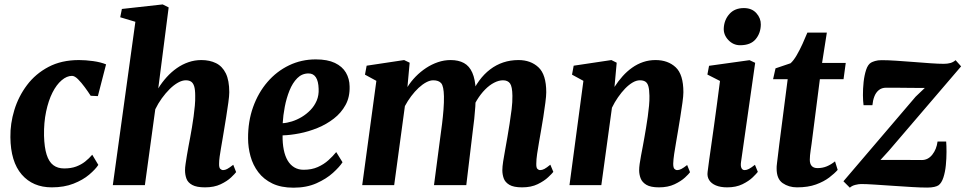

<svg xmlns="http://www.w3.org/2000/svg" viewBox="-20 -837 4365 868"><path d="M214 10Q128.5 10 78.2 -48Q28 -106 27 -217Q26 -278 44.8 -339.5Q63.5 -401 102 -452.2Q140.5 -503.5 199.2 -534.5Q258 -565.5 337 -565.5Q366.5 -565.5 401 -560.8Q435.5 -556 459.5 -546L422.5 -402.5L390 -404Q378.5 -422 363.2 -442.8Q348 -463.5 332.8 -478.8Q317.5 -494 305.5 -494Q282 -494 258.8 -474.2Q235.5 -454.5 217.2 -418.5Q199 -382.5 188.5 -332.8Q178 -283 179 -223.5Q180.5 -170.5 190.8 -138Q201 -105.5 220.8 -90.5Q240.5 -75.5 270 -75.5Q301 -75.5 324 -84Q347 -92.5 364.8 -106.5Q382.5 -120.5 397 -137.5L424.5 -91.5Q411.5 -71.5 383.2 -47.5Q355 -23.5 312.5 -6.8Q270 10 214 10Z M907 10Q869 10 849.2 -0.8Q829.5 -11.5 823 -29Q816.5 -46.5 816.5 -67.5Q816.5 -79.5 819 -96.2Q821.5 -113 824.8 -133.5Q828 -154 832.2 -175.5Q836.5 -197 840 -217Q843.5 -237.5 847.8 -261.2Q852 -285 855.2 -310Q858.5 -335 860.8 -359Q863 -383 862.5 -404Q862.5 -432 857.8 -447Q853 -462 843.8 -468Q834.5 -474 820 -474Q803.5 -474 784.8 -463.5Q766 -453 747.2 -434.5Q728.5 -416 711.5 -392.5Q694.5 -369 682 -343L635 0H490L592 -738.5L523.5 -759L531 -796.5L715.5 -817L742.5 -803.5L695.5 -437.5Q712.5 -465 733.5 -488.2Q754.5 -511.5 779.5 -529Q804.5 -546.5 832.5 -556Q860.5 -565.5 890.5 -565.5Q928 -565.5 956.5 -551.5Q985 -537.5 1000.8 -505.5Q1016.5 -473.5 1016.5 -420Q1016.5 -403.5 1012.2 -372.8Q1008 -342 1002.5 -308Q997 -274 992.5 -247Q989.5 -228.5 986 -207.8Q982.5 -187 979 -167Q975.5 -147 973 -129Q970.5 -111 970.5 -97Q970 -79 976 -73.5Q982 -68 988.5 -68Q997.5 -68 1007.2 -73.2Q1017 -78.5 1034.5 -92L1047.5 -59Q1042.5 -52 1024.8 -35Q1007 -18 977.5 -4Q948 10 907 10Z M1528.5 -103.5Q1515 -82.5 1485.2 -55.5Q1455.5 -28.5 1410.8 -8.5Q1366 11.5 1307 11.5Q1250.5 11.5 1211.2 -7.5Q1172 -26.5 1147.8 -58.5Q1123.5 -90.5 1112.5 -130.5Q1101.5 -170.5 1101.5 -211.5Q1101 -288 1124.2 -353Q1147.5 -418 1189 -466.2Q1230.5 -514.5 1286.5 -541.5Q1342.5 -568.5 1407.5 -568.5Q1460.5 -568.5 1494 -552.5Q1527.5 -536.5 1543.8 -508.8Q1560 -481 1560.5 -446.5Q1562 -398.5 1542.2 -362.5Q1522.5 -326.5 1489.2 -300.8Q1456 -275 1415.5 -258.5Q1375 -242 1333.8 -234Q1292.5 -226 1257.5 -225Q1257 -189 1262.8 -160.2Q1268.5 -131.5 1280.5 -111.2Q1292.5 -91 1310.8 -80.2Q1329 -69.5 1352.5 -69.5Q1389 -69.5 1416.5 -81.8Q1444 -94 1464.5 -112.5Q1485 -131 1500 -149.5ZM1375 -505Q1345 -505 1323.8 -483.5Q1302.5 -462 1288.8 -427.8Q1275 -393.5 1267.5 -354.5Q1260 -315.5 1258 -280Q1277 -281 1299.5 -288Q1322 -295 1343.8 -308Q1365.5 -321 1383.5 -339.5Q1401.5 -358 1411.8 -382.2Q1422 -406.5 1420.5 -435.5Q1419.5 -470 1408 -487.5Q1396.5 -505 1375 -505Z M1832 -553.5 1822 -443.5Q1837.5 -468.5 1859.2 -490.8Q1881 -513 1906.5 -529.8Q1932 -546.5 1960 -556Q1988 -565.5 2017 -565.5Q2053 -565.5 2077.5 -552Q2102 -538.5 2115.2 -508.5Q2128.5 -478.5 2131 -428.5Q2131 -420.5 2131 -412Q2131 -403.5 2130.2 -394.2Q2129.5 -385 2128.5 -375.5L2108.5 -404Q2124.5 -442.5 2146.5 -472.5Q2168.5 -502.5 2195.8 -523.2Q2223 -544 2255.2 -554.8Q2287.5 -565.5 2324 -565.5Q2379 -565.5 2414.2 -532.8Q2449.5 -500 2449.5 -420Q2449.5 -403.5 2445.5 -372.8Q2441.5 -342 2436.2 -308Q2431 -274 2426 -247Q2421.5 -221.5 2416.8 -194Q2412 -166.5 2408.2 -141Q2404.5 -115.5 2404.5 -97Q2404 -79 2409.5 -73.5Q2415 -68 2422 -68Q2431 -68 2441 -73.2Q2451 -78.5 2468 -92.5L2481.5 -60Q2476 -52.5 2458.2 -35.8Q2440.5 -19 2411 -4.5Q2381.5 10 2340.5 10Q2302 10 2282.8 -1.5Q2263.5 -13 2257.2 -30.8Q2251 -48.5 2251 -67.5Q2251 -83 2254.8 -107.8Q2258.5 -132.5 2264 -161.2Q2269.5 -190 2274 -218Q2278.5 -245 2283.8 -277.8Q2289 -310.5 2293 -343.2Q2297 -376 2296.5 -404Q2296 -445.5 2285.8 -459.8Q2275.5 -474 2254 -474Q2235 -474 2214 -463.2Q2193 -452.5 2173 -432.2Q2153 -412 2136 -384.2Q2119 -356.5 2108.5 -322.5L2131 -405.5Q2130.5 -382.5 2128.8 -355Q2127 -327.5 2124 -299.5Q2121 -271.5 2117.5 -246.5L2088 0H1942L1970.5 -217Q1974.5 -245 1978.5 -277.2Q1982.5 -309.5 1985 -341.8Q1987.5 -374 1987 -401.5Q1986 -447 1974.8 -460.5Q1963.5 -474 1938.5 -474Q1924 -474 1907 -465Q1890 -456 1872.5 -439.8Q1855 -423.5 1839 -402.2Q1823 -381 1810.5 -357.5L1762 0H1617.5L1681.5 -471.5L1630 -499.5L1637.5 -540L1807 -565.5Z M2758 -444Q2775 -470.5 2794.8 -492.5Q2814.5 -514.5 2837.8 -531Q2861 -547.5 2887.5 -556.5Q2914 -565.5 2943.5 -565.5Q2999.5 -565.5 3034.5 -533Q3069.5 -500.5 3069.5 -420Q3069.5 -403.5 3065.2 -372.8Q3061 -342 3055.5 -308Q3050 -274 3045.5 -247Q3041.5 -222 3036.5 -194.2Q3031.5 -166.5 3027.8 -141Q3024 -115.5 3023.5 -97Q3023.5 -79 3029 -73.5Q3034.5 -68 3041.5 -68Q3050 -68 3060 -73Q3070 -78 3086.5 -91L3099.5 -58.5Q3094.5 -51 3076.8 -34.5Q3059 -18 3029.5 -4Q3000 10 2959 10Q2921.5 10 2902.2 -1.5Q2883 -13 2876.2 -30.8Q2869.5 -48.5 2869.5 -67.5Q2869.5 -79.5 2871.8 -96.2Q2874 -113 2878 -133.5Q2882 -154 2886 -175.5Q2890 -197 2893.5 -217Q2897 -237.5 2901 -261.2Q2905 -285 2908.5 -310Q2912 -335 2914.2 -359Q2916.5 -383 2916 -404Q2915.5 -432 2911.2 -447Q2907 -462 2897.5 -468Q2888 -474 2873 -474Q2857 -474 2840 -464Q2823 -454 2806.2 -436.8Q2789.5 -419.5 2774 -397.2Q2758.5 -375 2746.5 -350L2698.5 0H2554.5L2617.5 -471.5L2566 -499.5L2573.5 -540L2744 -565.5L2768 -553.5Z M3267.5 10Q3237 10 3216.2 1.2Q3195.5 -7.5 3185.8 -23.2Q3176 -39 3179 -60Q3181.5 -82 3186 -113.5Q3190.5 -145 3196 -184Q3201.5 -223 3208 -269Q3214.5 -315 3221.2 -366Q3228 -417 3235 -471L3178 -500L3185.5 -539.5L3368.5 -565L3394 -553L3330 -104.5Q3327.5 -86.5 3332 -77.2Q3336.5 -68 3346.5 -68Q3355.5 -68 3366 -73.5Q3376.5 -79 3393 -92L3406 -60Q3400 -52 3382.8 -35.2Q3365.5 -18.5 3336.5 -4.2Q3307.5 10 3267.5 10ZM3326 -632.5Q3295 -632.5 3272.8 -656Q3250.5 -679.5 3252 -709.5Q3254 -747.5 3277.8 -774Q3301.5 -800.5 3343 -800.5Q3379 -800.5 3399.5 -777.5Q3420 -754.5 3419.5 -726Q3419 -687 3396.2 -659.8Q3373.5 -632.5 3326 -632.5Z M3649 -186.5Q3646.5 -170 3644.8 -157.5Q3643 -145 3642 -134.8Q3641 -124.5 3641 -115Q3641 -96 3649.8 -86.5Q3658.5 -77 3676 -77Q3698.5 -77 3717.8 -85Q3737 -93 3755 -107.5L3767 -69Q3753 -53 3728.8 -34.5Q3704.5 -16 3668.8 -3Q3633 10 3583 10Q3546 10 3518.2 -9.2Q3490.5 -28.5 3491 -76.5Q3491 -80 3491.2 -85.5Q3491.5 -91 3493 -102.2Q3494.5 -113.5 3496.8 -133.2Q3499 -153 3503 -184.5L3541 -479H3475L3486 -528L3554 -551Q3567.5 -563 3581.5 -587Q3595.5 -611 3608 -638.5Q3620.5 -666 3630 -689.5H3718L3696.5 -552.5H3803.5L3793.5 -479H3686.5Z M4161 -439.5Q4147 -439.5 4128.8 -439.5Q4110.5 -439.5 4090.8 -439.8Q4071 -440 4051.5 -440.2Q4032 -440.5 4015 -440.5Q3998 -440.5 3986.5 -440.5Q3966 -440.5 3952.8 -429.5Q3939.5 -418.5 3932.8 -400.8Q3926 -383 3924 -361.5H3884Q3881.5 -378.5 3881.2 -406.8Q3881 -435 3884.2 -465.8Q3887.5 -496.5 3895.5 -521Q3903.5 -545.5 3918 -554Q3924 -557.5 3936 -561.2Q3948 -565 3966 -565Q3993.5 -565 4031.5 -562.5Q4069.5 -560 4110.2 -556.8Q4151 -553.5 4187.2 -551Q4223.5 -548.5 4246.5 -548.5Q4263.5 -548.5 4276.8 -552.2Q4290 -556 4300 -565L4325 -537L3997.5 -154.5L3960.5 -114Q3980.5 -114 4003 -114Q4025.5 -114 4049.8 -114Q4074 -114 4098.5 -113.8Q4123 -113.5 4147.5 -113.5Q4175.5 -113.5 4194.8 -137.8Q4214 -162 4218.5 -197H4257.5Q4259 -178.5 4259 -149.8Q4259 -121 4256 -90.2Q4253 -59.5 4245 -34.8Q4237 -10 4223 0.5Q4216.5 5 4203.5 8Q4190.5 11 4171.5 11Q4143 11 4101.8 8.5Q4060.5 6 4016.5 3Q3972.5 0 3934.2 -2.5Q3896 -5 3873 -5Q3862 -5 3846.8 -1.2Q3831.5 2.5 3822 11.5L3793 -17.5L4119.5 -400Z"/></svg>

Font: Merriweather 24pt ExtraBold
Style: Italic
Weight: 800
Italic angle: -7.8°
Version: Version 2.101